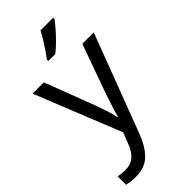

<svg xmlns="http://www.w3.org/2000/svg" viewBox="-309 -827 1129 1129"><g transform="rotate(-45 255.0 -263.0)"><path d="M1 -536H95L211 -231Q226 -191 238 -154.5Q250 -118 256 -85H260Q266 -110 279 -150.5Q292 -191 306 -232L415 -536H510L279 74Q251 150 206.5 195Q162 240 84 240Q60 240 42 237.5Q24 235 11 232V162Q22 164 37.5 166Q53 168 70 168Q116 168 144.5 142Q173 116 189 73L217 2ZM403 -756Q391 -738 366 -709.5Q341 -681 312.5 -652.5Q284 -624 260 -606H202V-618Q217 -637 234.5 -663Q252 -689 269 -716.5Q286 -744 297 -766H403Z"/></g></svg>

Font: Noto Sans Test
Style: Regular
Weight: 400
Version: Version 1.002; ttfautohint (v1.8.4.7-5d5b)